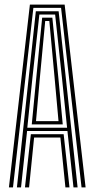

<svg xmlns="http://www.w3.org/2000/svg" viewBox="-20 -820 414 840"><path d="M19 0 110.8 -800H262.8L354.5 0H336.8L247.2 -785.5H126L36.8 0ZM89.2 0 115 -232.8H258.5L284 0H266.2L244.2 -218.2H129.2L107.2 0ZM54 0 136.8 -770.8H236.5L319.5 0H301.5L275 -247H98.5L72 0ZM99.5 -261.2H273.5L251 -480.5L221.2 -756.5H152.2L122 -480.5ZM119 -275.8 138.8 -480.5 164.5 -742.8H209L235.2 -480.5L254.5 -275.8ZM137.5 -290H236L218.8 -480.5L195.8 -728.2H177.8L154.5 -480.5Z"/></svg>

Font: Big Shoulders Inline Display Thin SemiBold
Style: Regular
Weight: 600
Version: Version 2.002